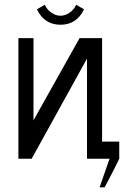

<svg xmlns="http://www.w3.org/2000/svg" viewBox="-20 -678 541 820"><path d="M338.9 -638.2Q307.1 -572.3 238.3 -572.3Q169.4 -572.3 137.7 -638.2L171.4 -657.7Q180.2 -637.2 199.2 -624Q218.3 -610.8 238.3 -610.8Q258.3 -610.8 277.3 -624Q296.4 -637.2 305.2 -657.7ZM405.3 122.1 447.8 0H351.6V-427.7L115.2 0H58.6V-515.1H123V-164.1L319.8 -515.1H416V-73.2H489.3V0Q476.1 27.8 452.1 74.2Q428.2 120.6 426.8 122.1Z"/></svg>

Font: News Cycle
Style: Regular
Weight: 500
Version: Version 0.5.2